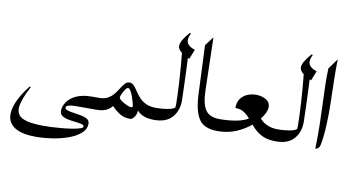

<svg xmlns="http://www.w3.org/2000/svg" viewBox="-74 -719 2053 1119"><g transform="rotate(10 952.5 -159.5)"><path d="M511.7 -70.8Q530.8 -70.8 530.8 -35.6Q530.8 0 511.7 0H397.9Q354.5 0 341.8 5.9Q329.1 11.7 329.1 17.1Q329.1 27.8 344 33Q358.9 38.1 381.1 41Q403.3 43.9 425.5 48.1Q447.8 52.2 462.6 61.3Q477.5 70.3 477.5 87.9Q477.5 122.6 448.2 147.2Q418.9 171.9 373.8 187.3Q328.6 202.6 279.8 209.7Q231 216.8 192.4 216.8Q109.9 216.8 69.1 193.6Q28.3 170.4 21.7 130.6Q15.1 90.8 36.9 40Q58.6 -10.7 102.5 -65.9L109.4 -63.5Q66.9 16.6 62.5 62.3Q58.1 107.9 96.9 127Q135.7 146 223.1 146Q240.2 146 268.6 144.8Q296.9 143.6 328.6 140.6Q360.4 137.7 388.4 133.3Q416.5 128.9 434.3 123Q452.1 117.2 452.1 109.9Q452.1 100.6 437.3 96.9Q422.4 93.3 400.6 91.1Q378.9 88.9 357.2 84.7Q335.4 80.6 320.8 70.6Q306.2 60.5 306.6 41Q307.1 13.7 325 -12Q342.8 -37.6 378.9 -54.2Q415 -70.8 470.2 -70.8Z M671.9 -189.9Q687 -189.9 698 -178Q709 -166 720.5 -148.2Q731.9 -130.4 747.8 -112.5Q763.7 -94.7 788.3 -82.8Q813 -70.8 850.6 -70.8Q873.5 -70.8 873.5 -35.6Q873.5 0 850.6 0Q770 0 741.2 -47.9L747.1 -51.3Q751.5 -22.5 737.8 -2Q724.1 18.6 710.9 18.6Q671.9 18.6 642.8 -2Q613.8 -22.5 595.7 -43.9L606 -46.4Q578.1 0 511.7 0Q492.7 0 492.7 -35.6Q492.7 -70.8 511.7 -70.8Q543.5 -70.8 564.2 -82.8Q585 -94.7 598.9 -112.5Q612.8 -130.4 623.8 -148.2Q634.8 -166 645.8 -178Q656.7 -189.9 671.9 -189.9ZM630.4 -96.2Q630.4 -87.4 645.3 -76.4Q660.2 -65.4 678 -57.4Q695.8 -49.3 704.6 -49.3Q713.9 -49.3 713.9 -57.6Q713.9 -62.5 709.7 -78.4Q705.6 -94.2 699 -112.3Q692.4 -130.4 684.6 -143.6Q676.8 -156.7 668.9 -156.7Q661.6 -156.7 652.6 -143.3Q643.6 -129.9 637 -115.2Q630.4 -100.6 630.4 -96.2Z M938.5 -450.2 980 -418.5Q985.8 -304.7 987.5 -241Q989.3 -177.2 990.7 -139.6Q990.7 -78.6 955.8 -39.3Q920.9 0 850.6 0Q830.6 0 830.6 -35.6Q830.6 -70.8 850.6 -70.8Q883.8 -70.8 918.2 -76.7Q952.6 -82.5 965.3 -97.7L958 -81.1Q959 -85.4 960 -93.5Q960.9 -101.6 960.9 -113.3Q960.9 -157.7 955.8 -246.8Q950.7 -335.9 938.5 -450.2ZM968.3 -536.1 974.6 -532.7Q938.5 -466.3 1013.2 -443.4L990.2 -385.7Q963.4 -397.9 941.2 -414.3Q918.9 -430.7 918.9 -449.7Q918.9 -465.8 929.4 -484.1Q939.9 -502.4 951.9 -517.1Q963.9 -531.7 968.3 -536.1Z M1225.1 0Q1144.5 0 1113.8 -47.4Q1083 -94.7 1079.1 -196.8L1066.9 -480.5L1107.4 -533.7L1115.2 -221.2Q1117.2 -141.6 1141.4 -106.2Q1165.5 -70.8 1225.1 -70.8Q1251.5 -70.8 1251.5 -35.6Q1251.5 0 1225.1 0Z M1304.7 -150.9Q1304.7 -186 1320.8 -207.3Q1336.9 -228.5 1361.3 -238Q1385.7 -247.6 1410.6 -247.6Q1443.4 -247.6 1469.2 -232.9Q1495.1 -218.3 1495.1 -188.5Q1495.1 -167 1475.6 -135.5Q1456.1 -104 1420.2 -73Q1384.3 -42 1334.7 -21Q1285.2 0 1225.1 0Q1204.1 0 1204.1 -36.1Q1204.1 -70.8 1225.1 -70.8Q1292 -70.8 1342.8 -83.5Q1393.6 -96.2 1415 -123.5H1455.6Q1472.7 -99.6 1502 -85.2Q1531.2 -70.8 1571.3 -70.8Q1580.6 -70.8 1586.9 -62Q1593.3 -53.2 1593.3 -36.1Q1593.3 -18.6 1586.9 -9.3Q1580.6 0 1571.3 0Q1522 0 1490.5 -15.1Q1459 -30.3 1437.7 -53Q1416.5 -75.7 1398.4 -98.1Q1380.4 -120.6 1358.9 -135.7Q1337.4 -150.9 1304.7 -150.9Z M1659.2 -450.2 1700.7 -418.5Q1706.5 -304.7 1708.3 -241Q1710 -177.2 1711.4 -139.6Q1711.4 -78.6 1676.5 -39.3Q1641.6 0 1571.3 0Q1551.3 0 1551.3 -35.6Q1551.3 -70.8 1571.3 -70.8Q1604.5 -70.8 1638.9 -76.7Q1673.3 -82.5 1686 -97.7L1678.7 -81.1Q1679.7 -85.4 1680.7 -93.5Q1681.6 -101.6 1681.6 -113.3Q1681.6 -157.7 1676.5 -246.8Q1671.4 -335.9 1659.2 -450.2ZM1689 -536.1 1695.3 -532.7Q1659.2 -466.3 1733.9 -443.4L1710.9 -385.7Q1684.1 -397.9 1661.9 -414.3Q1639.6 -430.7 1639.6 -449.7Q1639.6 -465.8 1650.1 -484.1Q1660.6 -502.4 1672.6 -517.1Q1684.6 -531.7 1689 -536.1Z M1798.3 -471.7 1843.3 -533.7Q1841.3 -476.1 1843 -410.9Q1844.7 -345.7 1846.2 -278.3Q1847.7 -210.9 1845 -146.5Q1842.3 -82 1832 -26.4Q1827.1 -1.5 1804.7 2.4Q1806.6 -83.5 1805.2 -147.5Q1803.7 -211.4 1801.5 -263.4Q1799.3 -315.4 1797.9 -364.7Q1796.4 -414.1 1798.3 -471.7Z"/></g></svg>

Font: Lateef Light
Style: Regular
Weight: 300
Designer: SIL International
Foundry: SIL International
Version: Version 4.200